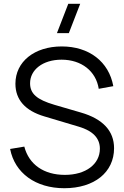

<svg xmlns="http://www.w3.org/2000/svg" viewBox="-20 -980 656 1015"><path d="M344 -805 404 -960H341L281 -805ZM320 15C478.5 15 583 -69 583 -196.5C583 -288 523.5 -351.5 408 -385L267.5 -426C174.5 -453.5 139 -484.5 139 -540C139 -610.5 205.5 -664.5 305.5 -664.5C410.5 -664.5 487.5 -604 502 -510.5L579 -524.5C555.5 -654 451 -734.5 306.5 -734.5C162 -734.5 61.5 -654 61.5 -537.5C61.5 -453 113 -394.5 215 -364.5L397.5 -310C471.5 -288 508 -249 508 -194C508 -111.5 433 -55.5 323 -55.5C211.5 -55.5 133 -110.5 108.5 -205L33.5 -192.5C58 -65 168.5 15 320 15Z"/></svg>

Font: Vela Sans
Style: Regular
Weight: 400
Designer: Principal design: Mikhail Sharanda - project Manrope.
Design modification: Ravid Balaliev
Foundry: Mikhail Sharanda
Version: Version 1.001